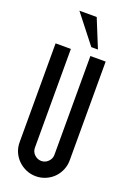

<svg xmlns="http://www.w3.org/2000/svg" viewBox="-176 -994 717 1063"><g transform="rotate(20 182.5 -462.0)"><path d="M183 10Q153 10 126 -1.5Q99 -13 78.5 -33Q58 -53 46.5 -79.5Q35 -106 35 -137V-719H125V-137Q125 -113 142.5 -96.5Q160 -80 183 -80Q206 -80 223 -97Q240 -114 240 -137V-719H330V-137Q330 -107 318.5 -80Q307 -53 287 -33Q267 -13 240 -1.5Q213 10 183 10ZM97 -934H199L267 -767H228Z"/></g></svg>

Font: Berliner Wand
Style: Regular
Weight: 400
Designer: Peter Wiegel
Foundry: Peter Wiegel
Version: Version 1.000